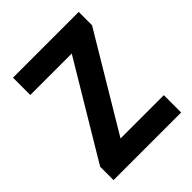

<svg xmlns="http://www.w3.org/2000/svg" viewBox="-162 -637 729 729"><g transform="rotate(-45 203.0 -272.5)"><path d="M24 0V-72L251.5 -452H29V-545H382V-473.5L154.5 -93H387V0Z"/></g></svg>

Font: Encode Sans Condensed SemiBold
Style: Regular
Weight: 600
Width: 3
Designer: Multiple Designers
Foundry: Impallari Type
Version: Version 3.000; ttfautohint (v1.8.3) -l 8 -r 50 -G 200 -x 14 